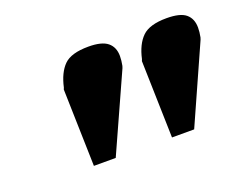

<svg xmlns="http://www.w3.org/2000/svg" viewBox="-63 -816 660 529"><g transform="rotate(-20 267.0 -552.0)"><path d="M128 -621 130 -626Q139 -667 160 -688Q181 -709 232 -709Q271 -709 288 -695Q305 -681 305 -655Q305 -642 302 -627L300 -621L198 -395H134ZM357 -621 359 -626Q368 -667 389.5 -688Q411 -709 461 -709Q501 -709 517.5 -695Q534 -681 534 -655Q534 -642 531 -627L529 -621L428 -395H363Z"/></g></svg>

Font: Taviraj Black
Style: Italic
Weight: 900
Italic angle: -12°
Designer: Katatrad Team
Foundry: CadsonDemak
Version: Version 1.001